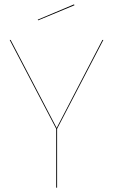

<svg xmlns="http://www.w3.org/2000/svg" viewBox="-20 -864 521 884"><path d="M320.8 -843.9 153.9 -773.6 155.5 -770.3 322.8 -839.8ZM455.9 -680.1H451.5L240.9 -274.9L29 -680.1H24.6L238.8 -270.9V0H242.9V-271Z"/></svg>

Font: Fira Sans Four
Style: Regular
Weight: 100
Designer: Carrois Corporate & Edenspiekermann AG
Foundry: Carrois Corporate GbR & Edenspiekermann AG
Version: Version 4.203;PS 004.203;hotconv 1.0.88;makeotf.lib2.5.64775